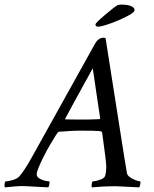

<svg xmlns="http://www.w3.org/2000/svg" viewBox="-43 -810 668 833"><path d="M-21.5 2.9Q-23.4 1 -23.4 -4.9Q-23.4 -23.4 -16.6 -23.4Q-5.9 -23.4 13.2 -29.3Q32.2 -35.2 40 -43.9Q61.5 -66.4 99.6 -135.7L369.1 -620.1Q383.8 -646.5 407.2 -646.5Q409.2 -646.5 415 -644.5L496.1 -128.9L507.8 -58.6Q509.8 -48.8 521 -41Q532.2 -33.2 545.4 -28.3Q558.6 -23.4 564.5 -23.4Q566.4 -23.4 566.4 -18.6Q566.4 -8.8 561.5 2.9Q516.6 1 490.7 -0.5Q464.8 -2 460 -2Q426.8 -2 400.4 -0.5Q374 1 355.5 2.9Q354.5 2 354.5 -2.9Q354.5 -23.4 361.3 -23.4Q371.1 -23.4 388.7 -29.3Q406.2 -35.2 411.1 -43Q418 -56.6 418 -88.9Q418 -106.4 400.4 -233.4Q400.4 -240.2 388.7 -241.2Q376 -242.2 357.4 -242.7Q338.9 -243.2 301.8 -243.2Q292 -243.2 269 -242.2Q246.1 -241.2 210.9 -238.3Q209 -238.3 198.7 -222.2Q188.5 -206.1 174.3 -182.1Q160.2 -158.2 147 -131.8Q133.8 -105.5 125 -84.5Q116.2 -63.5 116.2 -53.7Q116.2 -43.9 126 -37.1Q135.7 -30.3 148.4 -26.9Q161.1 -23.4 169.9 -23.4Q171.9 -23.4 171.9 -17.6Q171.9 -8.8 167 2.9L74.2 -2Q48.8 -3.9 24.9 -1.5Q1 1 -21.5 2.9ZM240.2 -292Q256.8 -292 285.2 -291.5Q313.5 -291 342.3 -291.5Q371.1 -292 387.7 -293Q391.6 -293 391.6 -296.9Q384.8 -343.8 376.5 -397.9Q368.2 -452.1 359.4 -513.7Q239.3 -295.9 239.3 -293.9Q239.3 -292 240.2 -292ZM383.8 -694.3Q371.1 -694.3 371.1 -704.1Q371.1 -707 381.8 -717.8Q392.6 -728.5 408.2 -741.7Q423.8 -754.9 439.9 -768.1Q456.1 -781.2 467.8 -788.1Q475.6 -790 484.4 -790Q511.7 -790 526.4 -783.2Q541 -776.4 541 -766.6Q541 -757.8 520.5 -746.1Q500 -734.4 471.7 -722.2Q443.4 -710 418 -702.1Q392.6 -694.3 383.8 -694.3Z"/></svg>

Font: Crimson Text
Style: Italic
Weight: 400
Italic angle: -11°
Designer: Sebastian Kosch
Foundry: Sebastian Kosch
Version: Version 1.100; ttfautohint (v1.8.4)